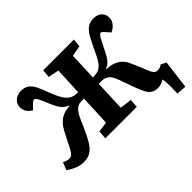

<svg xmlns="http://www.w3.org/2000/svg" viewBox="-169 -1009 1462 1462"><g transform="rotate(-45 562.0 -278.5)"><path d="M483 -330Q467 -330 450 -329Q433 -328 425 -324Q412 -319 399 -307.5Q386 -296 373.5 -275.5Q361 -255 347 -222Q319 -157 297 -112.5Q275 -68 253 -40Q231 -12 204 0.5Q177 13 139 13Q102 13 66 -2.5Q30 -18 3 -39L28 -100Q43 -92 56 -88Q69 -84 81 -84Q93 -84 102.5 -89Q112 -94 121.5 -107.5Q131 -121 143 -144Q156 -171 170.5 -200Q185 -229 204 -264Q221 -295 242.5 -317Q264 -339 293.5 -352Q323 -365 365 -367V-371Q340 -382 323.5 -397.5Q307 -413 293.5 -438Q280 -463 264 -501Q250 -537 240 -557Q230 -577 223 -585Q216 -593 208 -593Q203 -593 197 -589.5Q191 -586 185 -580L146 -540Q121 -554 106 -575Q91 -596 91 -625Q91 -652 103.5 -670.5Q116 -689 137.5 -699.5Q159 -710 186 -710Q224 -710 248 -693Q272 -676 289.5 -642Q307 -608 325 -557Q342 -511 358.5 -479Q375 -447 393 -428.5Q411 -410 432 -402Q441 -398 457 -396Q473 -394 486 -394L496 -618L410 -635L416 -701H747L740 -635L654 -619L645 -394Q661 -394 679.5 -397Q698 -400 705 -403Q726 -413 741 -429.5Q756 -446 772.5 -476.5Q789 -507 812 -557Q833 -601 852.5 -636Q872 -671 898.5 -690.5Q925 -710 966 -710Q1007 -710 1031.5 -688Q1056 -666 1056 -628Q1056 -598 1036 -573.5Q1016 -549 987 -537L948 -581Q942 -587 937.5 -590.5Q933 -594 927 -594Q921 -594 913.5 -586Q906 -578 895.5 -558Q885 -538 867 -503Q847 -461 831.5 -434.5Q816 -408 800 -393.5Q784 -379 762 -371V-367Q807 -365 838 -352.5Q869 -340 889.5 -319.5Q910 -299 922 -271Q932 -249 941.5 -227.5Q951 -206 959.5 -185.5Q968 -165 977 -142Q986 -120 993.5 -107Q1001 -94 1010.5 -89Q1020 -84 1032 -84Q1045 -84 1056.5 -87.5Q1068 -91 1080 -100L1122 -79L1093 153L1013 147Q1015 105 1015 75.5Q1015 46 1013.5 25.5Q1012 5 1008 -9Q992 1 975 7Q958 13 938 13Q909 13 888 1Q867 -11 850.5 -40Q834 -69 816 -120Q812 -133 805.5 -149.5Q799 -166 791.5 -187.5Q784 -209 775 -235Q761 -274 746 -294.5Q731 -315 708 -323Q700 -328 679 -329Q658 -330 642 -330L632 -82L728 -69L723 0H384L389 -69L472 -81Z"/></g></svg>

Font: Literata
Style: Bold Italic
Weight: 700
Italic angle: -2°
Designer: Latin by Veronika Burian and Jose Scaglione. Greek by Irene Vlachou. Cyrillic by Vera Evstafieva
Foundry: TypeTogether
Version: Version 3.103;gftools[0.9.29]